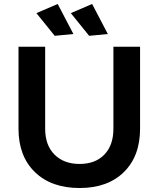

<svg xmlns="http://www.w3.org/2000/svg" viewBox="-20 -935 796 965"><path d="M270 -915 349 -764 255 -755 163 -869ZM443 -915 522 -764 428 -755 336 -869ZM207 -288Q207 -205 254 -158Q301 -111 380 -111Q459 -111 504.5 -158Q550 -205 550 -288V-700H684V-288Q684 -150 602.5 -70Q521 10 380 10Q238 10 155.5 -70Q73 -150 73 -288V-700H207Z"/></svg>

Font: Montserrat arm Medium
Style: Regular
Weight: 500
Designer: Julieta Ulanovsky
Foundry: Julieta Ulanovsky
Version: Version 6.000;PS 006.000;hotconv 1.0.88;makeotf.lib2.5.64775